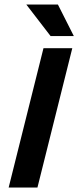

<svg xmlns="http://www.w3.org/2000/svg" viewBox="-20 -841 351 861"><path d="M18.8 0 175 -625H304.2L147.9 0ZM206.9 -679.2 97.9 -820.8H239.6L311.1 -679.2Z"/></svg>

Font: Afacad
Style: Bold Italic
Weight: 700
Italic angle: -14°
Designer: Kristian Moeller
Foundry: Dicotype
Version: Version 1.000; ttfautohint (v1.8.4.7-5d5b)